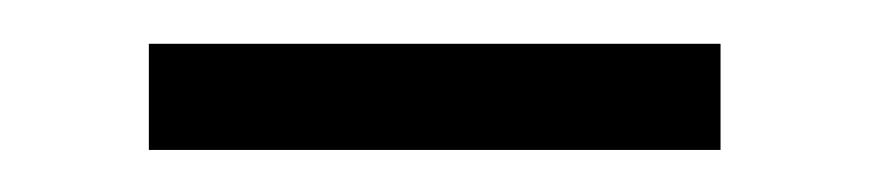

<svg xmlns="http://www.w3.org/2000/svg" viewBox="-20 -589 403 89"><path d="M49 -519.5V-568.7H314V-519.5Z"/></svg>

Font: Ysabeau
Style: Bold
Weight: 700
Designer: Christian Thalmann (Catharsis Fonts)
Version: Version 2.000;gftools[0.9.27.dev2+g8671c4b]